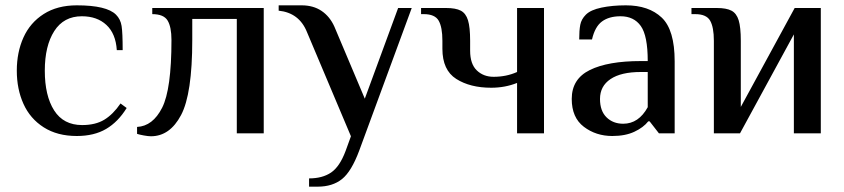

<svg xmlns="http://www.w3.org/2000/svg" viewBox="-20 -500 3166 720"><path d="M43 -235Q43 -304 68 -359.5Q93 -415 144 -447.5Q195 -480 268 -480Q380 -480 415 -445Q432 -428 436 -402.5Q440 -377 440 -312H418Q414 -374 379 -406.5Q344 -439 287 -439Q219 -439 183.5 -383.5Q148 -328 148 -235Q148 -141 183 -86Q218 -31 288 -31Q338 -31 371 -51Q404 -71 432 -112L455 -95Q423 -43 378 -16.5Q333 10 268 10Q195 10 144 -22.5Q93 -55 68 -110.5Q43 -166 43 -235Z M494 2V-24Q553 -27 588 -96Q623 -165 623 -350Q623 -399 608.5 -423Q594 -447 551 -447V-470H969V0H868V-429H701V-350Q701 -148 659 -68.5Q617 11 546 11Q536 11 519.5 8Q503 5 494 2Z M1139 169Q1189 169 1221.5 147Q1254 125 1276 66L1296 11L1131 -380Q1102 -452 1025 -460V-480H1111Q1155 -480 1186 -459Q1217 -438 1234 -400L1348 -130L1473 -470H1524L1327 65Q1298 143 1262.5 171.5Q1227 200 1171 200H1139Z M1919 -189Q1874 -171 1822 -171Q1743 -171 1691 -204Q1639 -237 1639 -317V-347Q1639 -398 1625 -422.5Q1611 -447 1569 -447H1559V-470H1653Q1689 -470 1708 -460Q1727 -450 1735 -424Q1743 -398 1743 -347V-310Q1743 -260 1768 -236Q1793 -212 1831 -212Q1879 -212 1919 -230V-470H2020V0H1919Z M2124 -129Q2124 -204 2192 -237.5Q2260 -271 2383 -271H2409Q2409 -366 2383 -402.5Q2357 -439 2307 -439Q2264 -439 2237.5 -419.5Q2211 -400 2200 -352H2152Q2152 -386 2156 -407Q2160 -428 2177 -445Q2195 -463 2235.5 -471.5Q2276 -480 2327 -480Q2413 -480 2461.5 -434Q2510 -388 2510 -270V0H2451L2416 -45H2411Q2393 -22 2359 -6Q2325 10 2276 10Q2215 10 2169.5 -24.5Q2124 -59 2124 -129ZM2409 -98V-230H2383Q2309 -230 2269.5 -203.5Q2230 -177 2230 -129Q2230 -84 2254.5 -60Q2279 -36 2317 -36Q2375 -36 2409 -98Z M2657 -347Q2657 -398 2643 -422.5Q2629 -447 2587 -447H2573V-470H2668Q2704 -470 2723 -460Q2742 -450 2750 -424Q2758 -398 2758 -347V-99L2960 -470H3058V0H2957V-371L2755 0H2657Z"/></svg>

Font: El Messiri Medium
Style: Regular
Weight: 500
Designer: Mohamed Gaber
Foundry: Kief Type Foundry
Version: Version 2.007